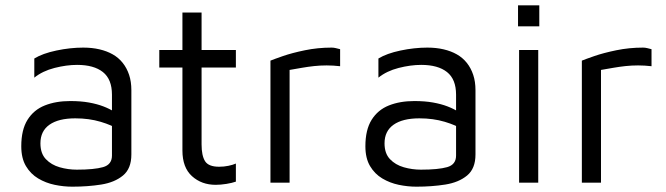

<svg xmlns="http://www.w3.org/2000/svg" viewBox="-20 -687 2505 722"><path d="M252 15Q219 15 185.5 8Q152 1 123.5 -16Q95 -33 77.5 -62.5Q60 -92 60 -137Q60 -199 83.5 -236.5Q107 -274 148.5 -290.5Q190 -307 244 -307Q284 -307 314.5 -301.5Q345 -296 368.5 -287Q392 -278 411 -266L425 -200Q402 -216 358.5 -229Q315 -242 263 -242Q200 -242 166 -218Q132 -194 132 -148Q132 -110 152.5 -88.5Q173 -67 204.5 -58Q236 -49 269 -49Q334 -49 367.5 -58.5Q401 -68 401 -102V-331Q401 -389 367 -416Q333 -443 270 -443Q230 -443 185 -431.5Q140 -420 109 -395V-467Q140 -486 192 -497Q244 -508 293 -508Q326 -508 354 -501.5Q382 -495 404 -482.5Q426 -470 441.5 -450.5Q457 -431 465.5 -405.5Q474 -380 474 -348V-106Q474 -53 442.5 -27Q411 -1 360.5 7Q310 15 252 15Z M791 8Q738 8 702 -24.5Q666 -57 666 -121V-433H579V-499H666V-640H738V-499H867V-433H738V-144Q738 -102 751 -81Q764 -60 804 -60Q822 -60 839 -63.5Q856 -67 867 -72V-4Q853 1 831.5 4.5Q810 8 791 8Z M997 0V-459Q1009 -464 1043.5 -476Q1078 -488 1126.5 -498Q1175 -508 1227 -508Q1235 -508 1243 -506Q1251 -504 1259 -502V-438Q1233 -441 1208.5 -441Q1184 -441 1161 -438.5Q1138 -436 1115 -432Q1092 -428 1069 -424V0Z M1546 15Q1513 15 1479.5 8Q1446 1 1417.5 -16Q1389 -33 1371.5 -62.5Q1354 -92 1354 -137Q1354 -199 1377.5 -236.5Q1401 -274 1442.5 -290.5Q1484 -307 1538 -307Q1578 -307 1608.5 -301.5Q1639 -296 1662.5 -287Q1686 -278 1705 -266L1719 -200Q1696 -216 1652.5 -229Q1609 -242 1557 -242Q1494 -242 1460 -218Q1426 -194 1426 -148Q1426 -110 1446.5 -88.5Q1467 -67 1498.5 -58Q1530 -49 1563 -49Q1628 -49 1661.5 -58.5Q1695 -68 1695 -102V-331Q1695 -389 1661 -416Q1627 -443 1564 -443Q1524 -443 1479 -431.5Q1434 -420 1403 -395V-467Q1434 -486 1486 -497Q1538 -508 1587 -508Q1620 -508 1648 -501.5Q1676 -495 1698 -482.5Q1720 -470 1735.5 -450.5Q1751 -431 1759.5 -405.5Q1768 -380 1768 -348V-106Q1768 -53 1736.5 -27Q1705 -1 1654.5 7Q1604 15 1546 15Z M1932 0V-499H2004V0ZM1928 -588V-667H2008V-588Z M2168 0V-459Q2180 -464 2214.5 -476Q2249 -488 2297.5 -498Q2346 -508 2398 -508Q2406 -508 2414 -506Q2422 -504 2430 -502V-438Q2404 -441 2379.5 -441Q2355 -441 2332 -438.5Q2309 -436 2286 -432Q2263 -428 2240 -424V0Z"/></svg>

Font: Maven Pro VF Beta
Style: Regular
Weight: 400
Designer: Joe Prince
Foundry: Joe Prince
Version: Version 2.002